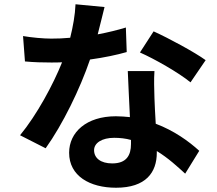

<svg xmlns="http://www.w3.org/2000/svg" viewBox="-20 -827 1019 900"><path d="M74 -193 194 -132C274 -244 355 -410 402 -548C468 -557 529 -570 574 -583L570 -698C531 -686 486 -675 438 -666C451 -716 462 -762 470 -794L334 -807C332 -757 322 -702 309 -650C279 -647 249 -646 220 -646C183 -646 129 -651 88 -658L97 -539C140 -535 180 -534 220 -534C237 -534 254 -534 271 -535C229 -430 153 -289 74 -193ZM304 -111C304 -2 401 53 524 53C664 53 715 -19 715 -111V-119C769 -86 813 -45 848 -13L914 -120C865 -165 795 -215 710 -247C707 -294 705 -340 704 -367C703 -411 701 -451 704 -494H579C581 -434 586 -350 589 -278C568 -280 546 -282 523 -282C385 -282 304 -207 304 -111ZM421 -123C421 -157 458 -181 515 -181C542 -181 569 -178 594 -171V-152C594 -99 573 -61 506 -61C452 -61 421 -86 421 -123ZM636 -581C704 -551 817 -487 873 -441L944 -545C893 -582 771 -648 700 -680Z"/></svg>

Font: GenEiGothic-pro-Regular
Style: Bold
Weight: 700
Designer: Ryoko NISHIZUKA (kana & ideographs); Paul D. Hunt (Latin, Greek & Cyrillic); Wenlong ZHANG (bopomofo); Sandoll Communica
Foundry: Adobe Systems Incorporated; o_tamon
Version: Version 1.000.140830